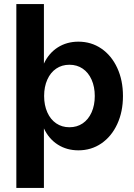

<svg xmlns="http://www.w3.org/2000/svg" viewBox="-20 -720 658 940"><path d="M171 -210V-290Q171 -357.3 195 -408.6Q219 -460 263 -488Q307 -516 364 -516Q427 -516 476.5 -482Q526 -448 554 -387.5Q582 -327 582 -250Q582 -173 554 -112.5Q526 -52 476.5 -18Q427 16 364 16Q307 16 263 -12Q219 -40 195 -91.4Q171 -142.7 171 -210ZM60 -700H195V200H60ZM444 -249.9Q444 -295 428.4 -329.9Q412.9 -364.9 384.9 -383.9Q357 -403 320 -403Q283 -403 255.1 -384Q227.1 -365 211.6 -330.1Q196 -295.3 196 -250.1Q196 -205 211.6 -170.1Q227.1 -135.1 255.1 -116.1Q283 -97 320 -97Q357 -97 384.9 -116Q412.9 -135 428.4 -169.9Q444 -204.7 444 -249.9Z"/></svg>

Font: Uncut Sans Variable
Style: Regular
Weight: 400
Designer: Kasper Nordkvist
Foundry: UNCUT.wtf
Version: Version 1.304;Glyphs 3.2 (3246)